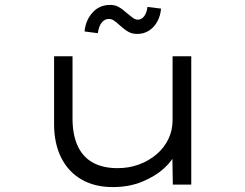

<svg xmlns="http://www.w3.org/2000/svg" viewBox="-20 -751 995 781"><path d="M439 10Q364 10 310.5 -21.5Q257 -53 228.5 -110.5Q200 -168 200 -246V-522H275V-269Q275 -204 295.5 -158.5Q316 -113 357 -90Q398 -67 458 -67Q505 -67 545.5 -82Q586 -97 617 -123.5Q648 -150 665 -185.5Q682 -221 682 -262V-522H758V0H683L681 -124L694 -130Q683 -99 647.5 -66.5Q612 -34 558.5 -12Q505 10 439 10ZM538 -613Q517 -613 501.5 -622Q486 -631 466 -649Q452 -662 442.5 -668Q433 -674 423 -674Q406 -674 394 -659.5Q382 -645 378 -616L324 -623Q328 -668 356 -699.5Q384 -731 428 -731Q447 -731 462 -723Q477 -715 497 -697Q512 -685 521 -678Q530 -671 541 -671Q556 -671 566.5 -685Q577 -699 580 -723L635 -716Q633 -688 620.5 -664.5Q608 -641 587 -627Q566 -613 538 -613Z"/></svg>

Font: Lexend Zetta Light
Style: Regular
Weight: 300
Designer: Bonnie Shaver-Troup, Thomas Jockin
Foundry: Lexend
Version: Version 1.007